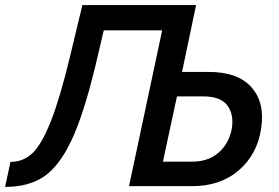

<svg xmlns="http://www.w3.org/2000/svg" viewBox="-33 -730 1096 753"><path d="M-13 3 8 -95Q58 -95 94 -129Q130 -163 165.5 -252Q201 -341 240 -502L290 -710H736L681 -448H785Q900 -448 953.5 -387.5Q1007 -327 991 -225Q976 -125 904 -62.5Q832 0 721 0H473L603 -611H374L341 -471Q295 -281 247.5 -180Q200 -79 140 -38Q80 3 -13 3ZM606 -96H720Q785 -96 825.5 -132.5Q866 -169 876 -225Q885 -280 859 -316Q833 -352 763 -352H661Z"/></svg>

Font: Raleway-v4020 SemiBold
Style: Italic
Weight: 600
Italic angle: -12°
Designer: Matt McInerney, Pablo Impallari, Rodrigo Fuenzalida
Foundry: Matt McInerney, Pablo Impallari, Rodrigo Fuenzalida
Version: Version 4.020;PS 004.020;hotconv 1.0.88;makeotf.lib2.5.64775